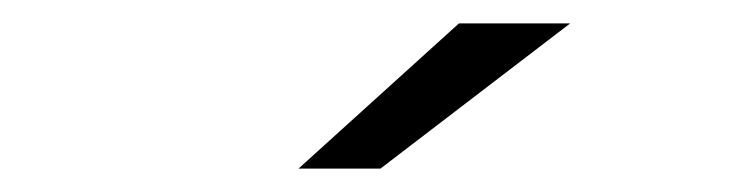

<svg xmlns="http://www.w3.org/2000/svg" viewBox="-20 -751 640 164"><path d="M235 -607 372 -731H467L305 -607Z"/></svg>

Font: Modern
Style: Small
Weight: 400
Designer: Julieta Ulanovsky
Foundry: Julieta Ulanovsky
Version: Version 8.000